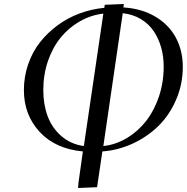

<svg xmlns="http://www.w3.org/2000/svg" viewBox="-20 -748 931 957"><path d="M99.1 -298.8Q99.1 -366.2 120.4 -427.7Q141.6 -489.3 179.4 -537.4Q217.3 -585.4 267.6 -622.3Q317.9 -659.2 377.4 -681.2Q437 -703.1 500 -709L502 -724.1L597.2 -728L595.2 -710.9Q688 -705.1 755.6 -664.3Q823.2 -623.5 857.2 -559.1Q891.1 -494.6 891.1 -415Q891.1 -329.1 858.4 -252.4Q825.7 -175.8 770.8 -121.3Q715.8 -66.9 642.8 -33Q569.8 1 490.2 6.8L463.9 185.1L369.1 189L371.1 163.1L393.1 6.8Q255.9 -5.9 177.5 -90.8Q99.1 -175.8 99.1 -298.8ZM195.8 -298.8Q195.8 -228 217.3 -169.4Q238.8 -110.8 285.4 -70.1Q332 -29.3 397.9 -20L495.1 -680.2Q432.6 -672.9 377.9 -641.6Q323.2 -610.4 283 -561.3Q242.7 -512.2 219.2 -444.3Q195.8 -376.5 195.8 -298.8ZM495.1 -20Q557.6 -26.9 613 -60.3Q668.5 -93.8 708.7 -145.5Q749 -197.3 772.5 -267.6Q795.9 -337.9 795.9 -416Q795.9 -466.8 783.2 -511.7Q770.5 -556.6 745.8 -593Q721.2 -629.4 681.6 -653.1Q642.1 -676.8 591.8 -682.1Z"/></svg>

Font: Dehuti Alt
Style: Bold-Italic
Weight: 700
Version: Version 1.2